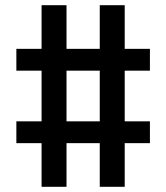

<svg xmlns="http://www.w3.org/2000/svg" viewBox="-20 -737 640 739"><path d="M140 -18V-186H43V-270H140V-465H43V-549H140V-717H236V-549H364V-717H460V-549H557V-465H460V-270H557V-186H460V-18H364V-186H236V-18ZM236 -270H364V-465H236Z"/></svg>

Font: Iosevka Custom Medium Extended
Style: Regular
Weight: 500
Width: 7
Monospace: yes
Designer: Belleve Invis
Foundry: Belleve Invis
Version: Version 11.2.4; ttfautohint (v1.8.4)